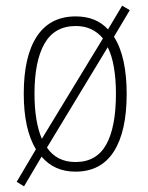

<svg xmlns="http://www.w3.org/2000/svg" viewBox="-20 -597 522 679"><path d="M428 -265Q428 -132 382.5 -61Q337 10 247 10Q172 10 127 -43L65 62L39 46L107 -69Q64 -140 64 -266Q64 -398 110.5 -468.5Q157 -539 248 -539Q320 -539 362 -493L412 -577L439 -561L383 -467Q406 -431 417 -380Q428 -329 428 -265ZM102 -266Q102 -167 128 -106L344 -461Q327 -482 303 -493.5Q279 -505 248 -505Q173 -505 137.5 -443Q102 -381 102 -266ZM390 -266Q390 -316 383 -358Q376 -400 361 -430L146 -75Q181 -24 247 -24Q321 -24 355.5 -85.5Q390 -147 390 -266Z"/></svg>

Font: Noto Sans Lao Looped Condensed ExtraLight
Style: Regular
Weight: 200
Width: 3
Designer: Mark Frömberg, Ben Mitchell
Foundry: The Fontpad Ltd
Version: Version 1.002; ttfautohint (v1.8.4.7-5d5b)